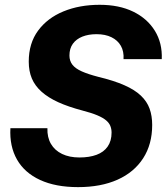

<svg xmlns="http://www.w3.org/2000/svg" viewBox="-20 -758 686 788"><path d="M300.3 10Q208.3 10 144.6 -19.4Q80.9 -48.7 49.8 -103.1Q18.7 -157.6 22.7 -231.9H174.6Q173.3 -194.6 189 -167.6Q204.7 -140.6 234.9 -126.1Q265 -111.7 306 -111.7Q346.9 -111.7 376.4 -122.7Q406 -133.7 421.9 -156.6Q437.9 -179.6 437.9 -213.7Q437.9 -228.3 432.9 -240.9Q428 -253.4 415.4 -264.1Q402.7 -274.9 379.2 -284.8Q355.7 -294.7 318.6 -304.3Q260.3 -319.7 218.8 -338.6Q177.3 -357.6 150.4 -381.7Q123.4 -405.9 110.7 -436Q98 -466.1 98 -505Q98 -580.4 136.4 -632.4Q174.7 -684.3 240.6 -711.3Q306.4 -738.3 389.1 -738.3Q469.1 -738.3 526.9 -710.1Q584.6 -681.9 615.6 -631.6Q646.6 -581.4 643.9 -515.4H487Q489 -547 476.1 -569.8Q463.1 -592.6 437.7 -605.1Q412.3 -617.7 375.9 -617.7Q343 -617.7 318 -607.7Q293 -597.7 279 -578.4Q265 -559 265 -530.1Q265 -508.1 277.2 -492.4Q289.4 -476.7 315.5 -465.1Q341.6 -453.4 383.4 -442.6Q447.1 -427.3 490 -408.4Q532.9 -389.6 558.1 -365.6Q583.3 -341.6 593.9 -312.1Q604.6 -282.6 604.6 -245Q604.6 -165.9 567.5 -108.4Q530.4 -51 462.3 -20.5Q394.1 10 300.3 10Z"/></svg>

Font: Mona Sans
Style: Italic
Weight: 200
Italic angle: -11.6951°
Designer: Deni Anggara
Foundry: GitHub
Version: Version 2.000